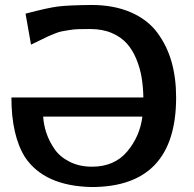

<svg xmlns="http://www.w3.org/2000/svg" viewBox="-20 -734 783 774"><path d="M26 -341H558Q557 -384 551 -421Q545 -458 530 -495Q515 -532 491.5 -558.5Q468 -585 430.5 -601Q393 -617 344 -617Q317 -617 297 -616.5Q277 -616 257.5 -612.5Q238 -609 228.5 -607.5Q219 -606 199 -598Q179 -590 173 -587Q167 -584 141 -571.5Q115 -559 105 -554L83 -679Q174 -703 215 -708Q256 -713 348 -714Q439 -714 507 -684.5Q575 -655 614 -602.5Q653 -550 671.5 -485Q690 -420 690 -341Q690 20 349 20Q159 16 81 -100Q26 -188 26 -341ZM154 -264Q156 -231 167 -198Q178 -165 199.5 -133.5Q221 -102 260.5 -82Q300 -62 351 -62Q441 -62 492.5 -123Q544 -184 554 -264Z"/></svg>

Font: Coval
Style: Bold
Weight: 700
Foundry: Context Ltd
Version: Version 001.000